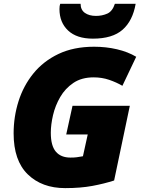

<svg xmlns="http://www.w3.org/2000/svg" viewBox="-20 -968 738 998"><path d="M318.8 9.8Q197.8 9.8 124.3 -61.8Q50.8 -133.3 50.8 -274.9Q50.8 -360.8 76.2 -441.4Q101.6 -522 153.3 -585.9Q205.1 -649.9 283.9 -687.5Q362.8 -725.1 469.2 -725.1Q531.2 -725.1 587.9 -711.9Q644.5 -698.7 688 -672.9L616.2 -522Q585.4 -540 547.6 -553Q509.8 -565.9 466.8 -565.9Q404.3 -565.9 361.6 -537.1Q318.8 -508.3 293 -463.6Q267.1 -418.9 255.6 -369.4Q244.1 -319.8 244.1 -277.8Q244.1 -210.4 270.3 -179.7Q296.4 -148.9 346.2 -148.9Q365.7 -148.9 378.7 -150.6Q391.6 -152.3 411.1 -155.8L436 -269H324.2L356.9 -418H654.8L573.2 -29.8Q522 -13.2 460.4 -1.7Q398.9 9.8 318.8 9.8ZM462.9 -767.1Q378.9 -767.1 334 -809.3Q289.1 -851.6 289.1 -920.9Q289.1 -938.5 293 -948.2H398.9Q398.9 -917 421.1 -901.1Q443.4 -885.3 479 -885.3Q510.7 -885.3 537.6 -897.2Q564.5 -909.2 577.1 -948.2H685.1Q669.9 -859.9 617.2 -813.5Q564.5 -767.1 462.9 -767.1Z"/></svg>

Font: Open Sans ExtraBold
Style: Italic
Weight: 800
Italic angle: -12°
Designer: Monotype Design Team
Foundry: Monotype Imaging Inc.
Version: Version 3.000; ttfautohint (v1.8.4)